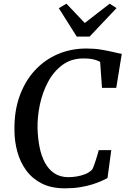

<svg xmlns="http://www.w3.org/2000/svg" viewBox="-20 -1015 683 1043"><path d="M332.5 8Q258.5 8 206.5 -18.5Q154.5 -45 121.8 -90.2Q89 -135.5 73.8 -192Q58.5 -248.5 58.5 -308.5Q57 -410.5 86.2 -492.2Q115.5 -574 168.8 -632Q222 -690 293.8 -720.8Q365.5 -751.5 449.5 -751.5Q493 -751.5 530.5 -745.2Q568 -739 596.5 -732Q625 -725 641.5 -722.5L611.5 -537.5H534L524 -679Q514.5 -684 502.5 -688.2Q490.5 -692.5 473.8 -695Q457 -697.5 433 -697.5Q367 -697.5 319.2 -662.2Q271.5 -627 241 -570Q210.5 -513 196.5 -446.2Q182.5 -379.5 184 -317Q185.5 -262.5 195.2 -214.5Q205 -166.5 224.8 -130.2Q244.5 -94 276 -73.2Q307.5 -52.5 352 -52.5Q371 -52.5 395.5 -56.2Q420 -60 443.2 -69.2Q466.5 -78.5 482 -95.5Q487 -106 491.5 -118.5Q496 -131 500.2 -144.5Q504.5 -158 508.8 -172Q513 -186 516.5 -199.5H584.5L564 -47.5Q550 -40 528.8 -30.8Q507.5 -21.5 478.8 -12.5Q450 -3.5 413.5 2.2Q377 8 332.5 8ZM397 -816 299.5 -970.5 341 -995Q366 -969 390.8 -942.5Q415.5 -916 440.5 -890Q474 -916 508 -942.5Q542 -969 576 -995L613 -971L466.5 -816Z"/></svg>

Font: Merriweather Medium
Style: Italic
Weight: 500
Italic angle: -7.8°
Version: Version 2.101